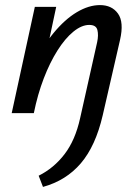

<svg xmlns="http://www.w3.org/2000/svg" viewBox="-20 -445 544 755"><path d="M149 290 132 246Q192 216 234 161Q276 106 295 20L362 -279Q368 -307 363 -327Q358 -347 331 -347Q301 -347 268.5 -320.5Q236 -294 206 -246.5Q176 -199 152 -136.5Q128 -74 113 0H50Q74 -103 110 -182Q146 -261 190.5 -315Q235 -369 282 -397Q329 -425 373 -425Q420 -425 444 -391.5Q468 -358 452 -288L384 8Q356 129 298 197Q240 265 149 290ZM26 0 117 -418H201L112 0Z"/></svg>

Font: Ysabeau Office SemiBold
Style: Italic
Weight: 600
Italic angle: -12°
Designer: Christian Thalmann (Catharsis Fonts)
Version: Version 2.001;gftools[0.9.30]; featfreeze: tnum,lnum,ss02